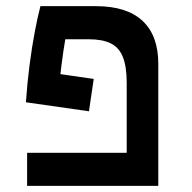

<svg xmlns="http://www.w3.org/2000/svg" viewBox="-20 -606 626 626"><path d="M496.1 -107.9V0H68.4V-107.9ZM285.6 -348.6 270 -243.2 64.5 -272.5 86.4 -377.4ZM496.1 -397.9V0H393.1V-335.4Q393.1 -389.6 380.4 -420.7Q367.7 -451.7 340.6 -464.8Q313.5 -478 269 -478H192.9Q186.5 -441.4 180.2 -391.8Q173.8 -342.3 168 -271.5L64.5 -272.5Q68.8 -335.9 76.4 -394.3Q84 -452.6 93.3 -501.7Q102.5 -550.8 111.8 -585.9H293Q393.1 -585.9 444.6 -538.1Q496.1 -490.2 496.1 -397.9Z"/></svg>

Font: Cascadia Mono Medium
Style: Regular
Weight: 500
Monospace: yes
Designer: Aaron Bell
Foundry: Saja Typeworks
Version: Version 2407.024